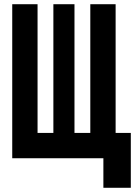

<svg xmlns="http://www.w3.org/2000/svg" viewBox="-20 -750 640 910"><path d="M470 140V0H38V-730H158V-120H233V-730H333V-120H408V-730H528V-120H600V140Z"/></svg>

Font: JetBrains Mono NL ExtraBold
Style: Regular
Weight: 800
Designer: Philipp Nurullin, Konstantin Bulenkov
Foundry: JetBrains
Version: Version 2.304; ttfautohint (v1.8.4.7-5d5b)